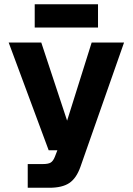

<svg xmlns="http://www.w3.org/2000/svg" viewBox="-20 -737 627 907"><path d="M111 150V38H182Q208 38 219.5 31Q231 24 239 4L251 -27H210L21 -536H175L297 -167L413 -536H566L360 51Q341 105 307.5 127.5Q274 150 213 150ZM144 -607V-717H443V-607Z"/></svg>

Font: Geist
Style: Bold
Weight: 400
Designer: Basement.studio, Andrés Briganti, Mateo Zaragoza
Foundry: Basement.studio, Vercel, Andrés Briganti, Guido Ferreyra, Mateo Zaragoza
Version: Version 1.401